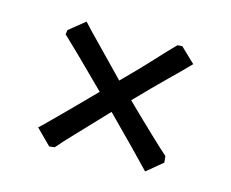

<svg xmlns="http://www.w3.org/2000/svg" viewBox="-64 -519 666 554"><g transform="rotate(15 268.5 -241.5)"><path d="M122 -52 77 -97Q83 -102 105 -124Q127 -146 158 -177Q189 -208 222 -242Q174 -290 135.5 -327.5Q97 -365 84 -377L86 -390L133 -428Q151 -408 184 -374.5Q217 -341 268 -288Q319 -339 350.5 -373.5Q382 -408 404 -430L418 -431L462 -389Q446 -372 405 -332Q364 -292 316 -242Q363 -196 401 -160Q439 -124 453 -112L455 -93L408 -54Q387 -76 353 -111Q319 -146 270 -195Q222 -144 188 -108.5Q154 -73 138 -54Z"/></g></svg>

Font: Labrada SemiBold
Style: Regular
Weight: 600
Designer: Mercedes Jáuregui
Foundry: Omnibus-Type Team
Version: Version 1.000; ttfautohint (v1.8.4.7-5d5b)